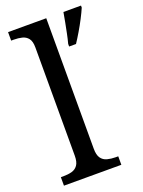

<svg xmlns="http://www.w3.org/2000/svg" viewBox="-144 -827 663 893"><g transform="rotate(-20 187.0 -380.0)"><path d="M13 0V-42H26Q49 -42 67.5 -47Q86 -52 97 -67.5Q108 -83 108 -114V-650Q108 -680 96.5 -694.5Q85 -709 66.5 -713.5Q48 -718 26 -718H13V-760H202V-114Q202 -83 213 -67.5Q224 -52 243 -47Q262 -42 284 -42H297V0ZM257 -613Q263 -635 268 -660Q273 -685 278 -710.5Q283 -736 287 -760H374V-750Q365 -729 351 -702Q337 -675 321 -648Q305 -621 291 -600H257Z"/></g></svg>

Font: Noto Serif Myanmar
Style: Regular
Weight: 400
Designer: Ben Mitchell and the Monotype Design Team
Foundry: Monotype Imaging Inc.
Version: Version 2.106